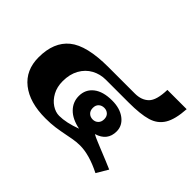

<svg xmlns="http://www.w3.org/2000/svg" viewBox="-121 -786 1036 1036"><g transform="rotate(45 396.5 -268.0)"><path d="M525 -19Q497 -19 468 -13.5Q439 -8 434 -7Q394 1 362 5.5Q330 10 289 10Q168 10 99 -44.5Q30 -99 30 -197Q30 -313 99.5 -369.5Q169 -426 334 -426H536Q586 -426 615 -454.5Q644 -483 646 -564H793Q788 -482 762.5 -440Q737 -398 686.5 -383Q636 -368 546 -368H372Q329 -368 292.5 -348Q256 -328 234.5 -289.5Q213 -251 213 -198Q213 -154 231 -121Q249 -88 276.5 -70Q304 -52 332 -52Q385 -52 457 -79Q396 -91 363.5 -124Q331 -157 331 -203Q331 -253 369 -283Q407 -313 476 -313Q536 -313 573.5 -284.5Q611 -256 611 -212Q611 -141 538 -119Q551 -111 577 -100.5Q603 -90 612 -86Q694 -53 728 -38L689 28Q596 -19 525 -19ZM517 -211Q517 -232 504.5 -243.5Q492 -255 474 -255Q455 -255 442.5 -243.5Q430 -232 430 -211Q430 -190 442.5 -178Q455 -166 474 -166Q492 -166 504.5 -178Q517 -190 517 -211Z"/></g></svg>

Font: Trirong Black
Style: Regular
Weight: 900
Designer: Katatrad Team
Foundry: CadsonDemak
Version: Version 1.001